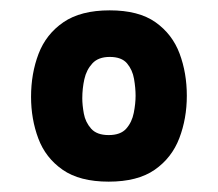

<svg xmlns="http://www.w3.org/2000/svg" viewBox="-20 -799 421 371"><path d="M190 -448Q134 -448 101 -471Q68 -494 54 -531.5Q40 -569 40 -612Q40 -657 54.5 -695Q69 -733 102.5 -756Q136 -779 192 -779Q248 -779 280.5 -756Q313 -733 327 -695.5Q341 -658 341 -614Q341 -570 326.5 -532Q312 -494 279 -471Q246 -448 190 -448ZM190 -538Q213 -538 224 -550.5Q235 -563 238.5 -581Q242 -599 242 -614Q242 -629 239 -646.5Q236 -664 225.5 -676.5Q215 -689 192 -689Q170 -689 158.5 -676.5Q147 -664 143 -646Q139 -628 139 -609Q139 -596 142 -579.5Q145 -563 156 -550.5Q167 -538 190 -538Z"/></svg>

Font: Onest Black
Style: Regular
Weight: 900
Designer: Dmitri Voloshin, Andrey Kudryavtsev
Foundry: Dmitri Voloshin, Andrey Kudryavtsev
Version: Version 1.000;gftools[0.9.33]